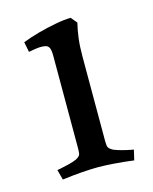

<svg xmlns="http://www.w3.org/2000/svg" viewBox="-77 -486 437 548"><g transform="rotate(-15 142.0 -212.0)"><path d="M187 -316V-66Q187 -53 189.5 -48Q192 -43 203 -37Q213 -33 226 -29.5Q239 -26 249.5 -24Q260 -22 260 -22L253 8Q222 4 194.5 2Q167 0 147 0Q128 0 100.5 2Q73 4 42 8L34 -22Q34 -22 44.5 -24Q55 -26 69 -29.5Q83 -33 92 -37Q103 -43 105 -48Q107 -53 107 -66V-341Q107 -358 103 -365Q99 -372 90 -373Q78 -375 60.5 -372Q43 -369 43 -369L37 -399Q57 -407 84 -414.5Q111 -422 138 -427Q165 -432 183 -432L198 -414Q193 -394 190 -370.5Q187 -347 187 -316Z"/></g></svg>

Font: Buenard
Style: Regular
Weight: 400
Version: Version 2.000